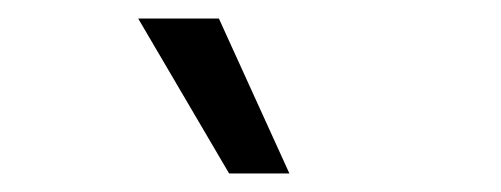

<svg xmlns="http://www.w3.org/2000/svg" viewBox="-20 -770 540 207"><path d="M292 -583H227L129 -750H216Z"/></svg>

Font: Work Sans
Style: Regular
Weight: 400
Designer: Wei Huang
Foundry: Wei Huang
Version: Version 1.500; ttfautohint (v1.6)